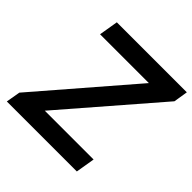

<svg xmlns="http://www.w3.org/2000/svg" viewBox="-187 -886 1044 1044"><g transform="rotate(45 335.0 -363.5)"><path d="M12.8 0 27 -82 488.3 -616.8H112.9L131.4 -727.3H669.7L656.6 -645.2L194.2 -110.4H569.6L551.1 0Z"/></g></svg>

Font: Inter P Semi Bold
Style: Italic
Weight: 600
Italic angle: 9.39999°
Designer: Rasmus Andersson
Foundry: rsms
Version: Version 3.018;git-588b23468